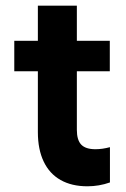

<svg xmlns="http://www.w3.org/2000/svg" viewBox="-20 -649 449 683"><path d="M30.8 -503.9H370.6V-395.5H30.8ZM114.7 -179.2V-628.9H253.4V-187Q253.4 -150.9 269 -134.5Q284.7 -118.2 319.3 -118.2Q344.2 -118.2 371.1 -125.5V0Q332.5 13.7 291 13.7Q234.9 13.7 195.3 -8.8Q155.8 -31.2 135.3 -74.5Q114.7 -117.7 114.7 -179.2Z"/></svg>

Font: Wanted Sans Variable
Style: Regular
Weight: 400
Designer: Original Design by Kil Hyung-jin and Kang Hanbin, Wanted Lab, Inc; Hangeul from Source Han Sans by Jang Soo-young and Ka
Foundry: Wanted Lab, Inc.
Version: Version 1.003;Glyphs 3.2 (3227)